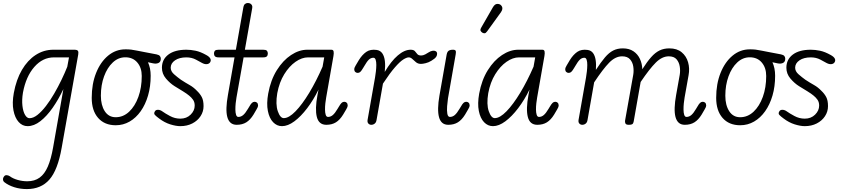

<svg xmlns="http://www.w3.org/2000/svg" viewBox="-35 -832 5620 1280"><path d="M144 428.5Q99 428.5 59.8 416Q20.5 403.5 -6 382.5Q-14.5 375.5 -15 364.2Q-15.5 353 -6.5 342.5Q-1 335.5 9.2 335.8Q19.5 336 30.5 343Q51 358.5 83 367.5Q115 376.5 146.5 376.5Q196 376.5 229.2 352.2Q262.5 328 284 278Q305.5 228 319 151L387.5 -238Q355 -169 315.8 -113Q276.5 -57 234 -24Q191.5 9 149 9Q114.5 9 89.5 -18.5Q64.5 -46 54.8 -95.8Q45 -145.5 57 -212Q73.5 -301.5 111.2 -366Q149 -430.5 202.8 -465.5Q256.5 -500.5 320.5 -500.5H460.5Q479.5 -500.5 484.5 -493Q489.5 -485.5 486.5 -468.5L376 154Q350 301.5 294.5 365Q239 428.5 144 428.5ZM161.5 -44Q187 -44 215 -66.2Q243 -88.5 271.5 -125.5Q300 -162.5 326.2 -207.8Q352.5 -253 375 -299.8Q397.5 -346.5 413.5 -387L425 -449.5H325Q249.5 -449.5 193.8 -385.8Q138 -322 118 -214.5Q110 -165.5 114.5 -126.8Q119 -88 132 -66Q145 -44 161.5 -44Z M736.5 3Q662 3 619.2 -45.8Q576.5 -94.5 576.5 -179.5Q576.5 -273 605.8 -346Q635 -419 685.8 -461Q736.5 -503 800.5 -503Q810 -503 819.2 -502.8Q828.5 -502.5 839.5 -501.2Q850.5 -500 864 -497Q866 -497 882 -493.8Q898 -490.5 929.5 -484.5Q961 -478.5 1008.5 -469.5Q1025 -466 1031 -458.5Q1037 -451 1037 -440.5Q1037 -419.5 1021.5 -412.2Q1006 -405 984.5 -410L951.5 -417Q960 -398.5 964.8 -375.8Q969.5 -353 969.5 -327Q969.5 -255.5 952 -195.2Q934.5 -135 903 -90.5Q871.5 -46 829 -21.5Q786.5 3 736.5 3ZM736.5 -50.5Q786.5 -50.5 825.8 -87.2Q865 -124 887.5 -186.2Q910 -248.5 910 -325.5Q910 -380.5 880.5 -415.2Q851 -450 800.5 -450Q753.5 -450 716.8 -415.5Q680 -381 658.8 -323Q637.5 -265 637.5 -194Q637.5 -130.5 663.5 -90.5Q689.5 -50.5 736.5 -50.5Z M1167 9Q1138 9 1099.8 -3Q1061.5 -15 1026 -42Q1007.5 -55.5 998 -65.5Q988.5 -75.5 997.5 -89.5Q1003 -100 1018 -100Q1033 -100 1048 -89Q1065 -76.5 1097.8 -58.8Q1130.5 -41 1167 -41Q1209 -41 1236 -67.8Q1263 -94.5 1263 -128Q1263 -151.5 1251.8 -167.2Q1240.5 -183 1226 -194.5Q1210.5 -207.5 1185 -223.2Q1159.5 -239 1129 -257.5Q1098.5 -276.5 1071.5 -308.2Q1044.5 -340 1044.5 -380.5Q1044.5 -435.5 1087.2 -468Q1130 -500.5 1207.5 -500.5Q1236 -500.5 1268.8 -493.8Q1301.5 -487 1340.5 -465Q1360.5 -454 1367 -441.8Q1373.5 -429.5 1366 -417Q1359.5 -406.5 1345 -404.5Q1330.5 -402.5 1312.5 -412Q1300 -419 1271.8 -434.2Q1243.5 -449.5 1207.5 -449.5Q1160.5 -449.5 1131.8 -429.8Q1103 -410 1103 -380.5Q1103 -356.5 1125.5 -336.8Q1148 -317 1171 -300.5Q1201.5 -280.5 1228.8 -265.2Q1256 -250 1279 -225.5Q1298 -207.5 1310 -185.2Q1322 -163 1322 -124.5Q1322 -88 1302 -57.5Q1282 -27 1247 -9Q1212 9 1167 9Z M1543 0Q1518 0 1502.5 -13.5Q1487 -27 1480.2 -52.5Q1473.5 -78 1474.8 -114.8Q1476 -151.5 1484.5 -198.5L1528.5 -449.5H1423Q1405 -449.5 1398.2 -456.5Q1391.5 -463.5 1391.5 -475.5Q1391.5 -487 1397.8 -493.8Q1404 -500.5 1422.5 -500.5H1537.5L1588 -786.5Q1590.5 -799.5 1598.8 -805.8Q1607 -812 1617 -812Q1626.5 -812 1633.8 -808Q1641 -804 1644.8 -796.5Q1648.5 -789 1646.5 -778.5L1597.5 -500.5H1719.5Q1738 -500.5 1744.2 -493.8Q1750.5 -487 1750.5 -475.5Q1750.5 -463.5 1744.2 -456.5Q1738 -449.5 1719.5 -449.5H1589L1541.5 -182Q1538.5 -165.5 1536.2 -143.5Q1534 -121.5 1534.2 -100.8Q1534.5 -80 1539 -66.2Q1543.5 -52.5 1554 -52.5Q1571.5 -52.5 1586.2 -65Q1601 -77.5 1618 -106.5L1626.5 -120.5Q1636.5 -138.5 1644.5 -146Q1652.5 -153.5 1662.5 -153.5Q1672.5 -153.5 1679 -147Q1685.5 -140.5 1685.5 -127.5Q1685.5 -120 1676 -104Q1666.5 -88 1655 -68Q1633.5 -33 1607 -16.5Q1580.5 0 1543 0Z M1845 9Q1811 9 1785.8 -17.2Q1760.5 -43.5 1750.8 -92.2Q1741 -141 1753 -208Q1769.5 -298.5 1810.5 -364Q1851.5 -429.5 1905.2 -465Q1959 -500.5 2013.5 -500.5H2174Q2186.5 -500.5 2189 -489.2Q2191.5 -478 2188 -458.5L2139.5 -182Q2136.5 -165.5 2134 -143.5Q2131.5 -121.5 2131.8 -100.8Q2132 -80 2136.5 -66.2Q2141 -52.5 2152 -52.5Q2169 -52.5 2183.8 -65Q2198.5 -77.5 2215.5 -106.5L2224 -120.5Q2234.5 -138.5 2242.2 -146Q2250 -153.5 2260 -153.5Q2270 -153.5 2276.5 -147Q2283 -140.5 2283 -127.5Q2283 -120 2273.8 -104Q2264.5 -88 2252.5 -68Q2231 -33 2204.5 -16.5Q2178 0 2140.5 0Q2090.5 0 2077.2 -52.5Q2064 -105 2081.5 -198.5L2088.5 -235Q2055 -166 2013 -110.8Q1971 -55.5 1927.5 -23.2Q1884 9 1845 9ZM1857 -44.5Q1891 -44.5 1935.2 -90Q1979.5 -135.5 2026.5 -213.2Q2073.5 -291 2115.5 -387.5L2126.5 -449.5H2018.5Q1977.5 -449.5 1935.2 -420Q1893 -390.5 1860 -337Q1827 -283.5 1813.5 -211Q1801 -136.5 1817 -90.5Q1833 -44.5 1857 -44.5Z M2440 0Q2429 0 2421 -8.2Q2413 -16.5 2415.5 -32.5L2465.5 -316.5Q2468.5 -333.5 2471 -355.8Q2473.5 -378 2473.8 -398.8Q2474 -419.5 2469.5 -433.2Q2465 -447 2454.5 -447Q2437.5 -447 2424.2 -434.5Q2411 -422 2394.5 -393L2386 -379Q2375.5 -361 2367.8 -353.5Q2360 -346 2350 -346Q2340 -346 2333.2 -352.5Q2326.5 -359 2326.5 -371.5Q2326.5 -379 2336 -395.2Q2345.5 -411.5 2357.5 -431.5Q2379.5 -467 2406.8 -486Q2434 -505 2476.5 -499Q2500.5 -495.5 2513.8 -476.2Q2527 -457 2530.8 -425.2Q2534.5 -393.5 2530 -352.5Q2572.5 -424.5 2617 -462.5Q2661.5 -500.5 2702.5 -500.5Q2722.5 -500.5 2730.8 -491Q2739 -481.5 2746.8 -471.8Q2754.5 -462 2773 -462Q2785.5 -462 2800 -469.5Q2814.5 -477 2822 -482.5Q2835.5 -491.5 2848.5 -493.5Q2861.5 -495.5 2870.2 -490.5Q2879 -485.5 2879 -473.5Q2879 -463.5 2874.2 -455.5Q2869.5 -447.5 2861 -440.8Q2852.5 -434 2841 -427Q2822.5 -415.5 2802.8 -410.8Q2783 -406 2771.5 -406Q2752 -406 2738.5 -417Q2725 -428 2713.8 -438.8Q2702.5 -449.5 2690 -449.5Q2676.5 -449.5 2654.2 -435.8Q2632 -422 2598.8 -384.2Q2565.5 -346.5 2518 -274.5L2475.5 -33Q2473 -16 2463 -8Q2453 0 2440 0Z M2953.5 0Q2929 0 2913.8 -13Q2898.5 -26 2891.8 -51Q2885 -76 2885.8 -112Q2886.5 -148 2894.5 -194L2942.5 -467Q2944.5 -479 2949.2 -486.5Q2954 -494 2962.8 -497.2Q2971.5 -500.5 2984.5 -500.5Q2999 -500.5 3002.5 -493.8Q3006 -487 3003 -470L2951.5 -176Q2948 -153 2945.8 -124Q2943.5 -95 2947.2 -73.8Q2951 -52.5 2964.5 -52.5Q2982 -52.5 2996.8 -65Q3011.5 -77.5 3028.5 -106.5L3037 -120.5Q3047 -138.5 3055 -146Q3063 -153.5 3073 -153.5Q3083 -153.5 3089.5 -147Q3096 -140.5 3096 -127.5Q3096 -120 3086.5 -104Q3077 -88 3065.5 -68Q3044 -33 3017.5 -16.5Q2991 0 2953.5 0Z M3181 -614Q3173 -619 3169 -626.5Q3165 -634 3174 -649.5L3251 -783.5Q3263.5 -805 3278.8 -805.8Q3294 -806.5 3303 -799Q3314.5 -788.5 3314 -775.8Q3313.5 -763 3305 -751L3212.5 -623Q3203.5 -610.5 3195.8 -610.2Q3188 -610 3181 -614Z M3251.5 9Q3217.5 9 3192.2 -17.2Q3167 -43.5 3157.2 -92.2Q3147.5 -141 3159.5 -208Q3176 -298.5 3217 -364Q3258 -429.5 3311.8 -465Q3365.5 -500.5 3420 -500.5H3580.5Q3593 -500.5 3595.5 -489.2Q3598 -478 3594.5 -458.5L3546 -182Q3543 -165.5 3540.5 -143.5Q3538 -121.5 3538.2 -100.8Q3538.5 -80 3543 -66.2Q3547.5 -52.5 3558.5 -52.5Q3575.5 -52.5 3590.2 -65Q3605 -77.5 3622 -106.5L3630.5 -120.5Q3641 -138.5 3648.8 -146Q3656.5 -153.5 3666.5 -153.5Q3676.5 -153.5 3683 -147Q3689.5 -140.5 3689.5 -127.5Q3689.5 -120 3680.2 -104Q3671 -88 3659 -68Q3637.5 -33 3611 -16.5Q3584.5 0 3547 0Q3497 0 3483.8 -52.5Q3470.5 -105 3488 -198.5L3495 -235Q3461.5 -166 3419.5 -110.8Q3377.5 -55.5 3334 -23.2Q3290.5 9 3251.5 9ZM3263.5 -44.5Q3297.5 -44.5 3341.8 -90Q3386 -135.5 3433 -213.2Q3480 -291 3522 -387.5L3533 -449.5H3425Q3384 -449.5 3341.8 -420Q3299.5 -390.5 3266.5 -337Q3233.5 -283.5 3220 -211Q3207.5 -136.5 3223.5 -90.5Q3239.5 -44.5 3263.5 -44.5Z M3846.5 0Q3835.5 0 3827.5 -8.2Q3819.5 -16.5 3822 -32.5L3872 -316.5Q3875 -333.5 3877.5 -355.8Q3880 -378 3880.2 -398.8Q3880.5 -419.5 3876 -433.2Q3871.5 -447 3861 -447Q3844 -447 3830.8 -434.5Q3817.5 -422 3801 -393L3792.5 -379Q3782 -361 3774.2 -353.5Q3766.5 -346 3756.5 -346Q3746.5 -346 3739.8 -352.5Q3733 -359 3733 -371.5Q3733 -379 3742.5 -395.2Q3752 -411.5 3764 -431.5Q3786 -467 3813.2 -486Q3840.5 -505 3883 -499Q3906 -495.5 3918.8 -478Q3931.5 -460.5 3936 -432Q3940.5 -403.5 3937.5 -366Q3971.5 -418 3998.2 -449.5Q4025 -481 4053 -495.2Q4081 -509.5 4117 -509.5Q4159.5 -509.5 4188 -490.2Q4216.5 -471 4231.2 -439.2Q4246 -407.5 4247 -370.5Q4279 -420.5 4306 -451Q4333 -481.5 4361.8 -495.5Q4390.5 -509.5 4427.5 -509.5Q4478 -509.5 4509.2 -483.8Q4540.5 -458 4552.2 -417Q4564 -376 4555.5 -330.5L4529 -182Q4526 -165.5 4523.8 -143.5Q4521.5 -121.5 4521.8 -100.8Q4522 -80 4526.5 -66.2Q4531 -52.5 4541.5 -52.5Q4559 -52.5 4573.8 -65Q4588.5 -77.5 4605.5 -106.5L4614 -120.5Q4624 -138.5 4632 -146Q4640 -153.5 4650 -153.5Q4660 -153.5 4666.5 -147Q4673 -140.5 4673 -127.5Q4673 -120 4663.5 -104Q4654 -88 4642.5 -68Q4621 -33 4594.5 -16.5Q4568 0 4530.5 0Q4505.5 0 4490.2 -13.5Q4475 -27 4468.2 -52.5Q4461.5 -78 4462.8 -114.8Q4464 -151.5 4472.5 -198.5L4496.5 -333Q4501 -359 4496.8 -387.8Q4492.5 -416.5 4475.5 -436.5Q4458.5 -456.5 4423.5 -456.5Q4379 -456.5 4337 -414.8Q4295 -373 4236 -285.5L4190 -24.5Q4189.5 -18.5 4185 -9.2Q4180.5 0 4157 0Q4138.5 0 4134.5 -9.2Q4130.5 -18.5 4132 -27.5L4186.5 -333Q4191 -359 4187 -387.5Q4183 -416 4165.5 -436.2Q4148 -456.5 4112.5 -456.5Q4067.5 -456.5 4026.2 -414.2Q3985 -372 3926 -283L3882 -33Q3879.5 -16 3869.5 -8Q3859.5 0 3846.5 0Z M4899.5 3Q4825 3 4782.2 -45.8Q4739.5 -94.5 4739.5 -179.5Q4739.5 -273 4768.8 -346Q4798 -419 4848.8 -461Q4899.5 -503 4963.5 -503Q4973 -503 4982.2 -502.8Q4991.5 -502.5 5002.5 -501.2Q5013.5 -500 5027 -497Q5029 -497 5045 -493.8Q5061 -490.5 5092.5 -484.5Q5124 -478.5 5171.5 -469.5Q5188 -466 5194 -458.5Q5200 -451 5200 -440.5Q5200 -419.5 5184.5 -412.2Q5169 -405 5147.5 -410L5114.5 -417Q5123 -398.5 5127.8 -375.8Q5132.5 -353 5132.5 -327Q5132.5 -255.5 5115 -195.2Q5097.5 -135 5066 -90.5Q5034.5 -46 4992 -21.5Q4949.5 3 4899.5 3ZM4899.5 -50.5Q4949.5 -50.5 4988.8 -87.2Q5028 -124 5050.5 -186.2Q5073 -248.5 5073 -325.5Q5073 -380.5 5043.5 -415.2Q5014 -450 4963.5 -450Q4916.5 -450 4879.8 -415.5Q4843 -381 4821.8 -323Q4800.5 -265 4800.5 -194Q4800.5 -130.5 4826.5 -90.5Q4852.5 -50.5 4899.5 -50.5Z M5330 9Q5301 9 5262.8 -3Q5224.5 -15 5189 -42Q5170.5 -55.5 5161 -65.5Q5151.5 -75.5 5160.5 -89.5Q5166 -100 5181 -100Q5196 -100 5211 -89Q5228 -76.5 5260.8 -58.8Q5293.5 -41 5330 -41Q5372 -41 5399 -67.8Q5426 -94.5 5426 -128Q5426 -151.5 5414.8 -167.2Q5403.5 -183 5389 -194.5Q5373.5 -207.5 5348 -223.2Q5322.5 -239 5292 -257.5Q5261.5 -276.5 5234.5 -308.2Q5207.5 -340 5207.5 -380.5Q5207.5 -435.5 5250.2 -468Q5293 -500.5 5370.5 -500.5Q5399 -500.5 5431.8 -493.8Q5464.5 -487 5503.5 -465Q5523.5 -454 5530 -441.8Q5536.5 -429.5 5529 -417Q5522.5 -406.5 5508 -404.5Q5493.5 -402.5 5475.5 -412Q5463 -419 5434.8 -434.2Q5406.5 -449.5 5370.5 -449.5Q5323.5 -449.5 5294.8 -429.8Q5266 -410 5266 -380.5Q5266 -356.5 5288.5 -336.8Q5311 -317 5334 -300.5Q5364.5 -280.5 5391.8 -265.2Q5419 -250 5442 -225.5Q5461 -207.5 5473 -185.2Q5485 -163 5485 -124.5Q5485 -88 5465 -57.5Q5445 -27 5410 -9Q5375 9 5330 9Z"/></svg>

Font: Edu AU VIC WA NT Pre
Style: Regular
Weight: 400
Designer: Tina and Corey Anderson, Eben Sorkin, Mirko Velimirovic
Foundry: Google for Education
Version: Version 1.001